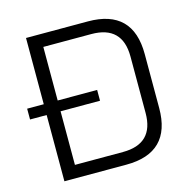

<svg xmlns="http://www.w3.org/2000/svg" viewBox="-102 -792 890 893"><g transform="rotate(-15 343.0 -345.0)"><path d="M20 -319V-371H100V-690H398Q614 -690 614 -475V-215Q614 0 398 0H100V-319ZM167 -61H398Q547 -61 547 -209V-481Q547 -629 398 -629H167V-371H357V-319H167Z"/></g></svg>

Font: Oxanium ExtraLight Light
Style: Regular
Weight: 300
Version: Version 2.000